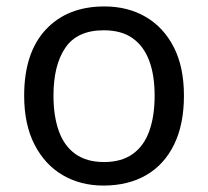

<svg xmlns="http://www.w3.org/2000/svg" viewBox="-20 -566 645 596"><path d="M551 -269Q551 -180 520.5 -117.5Q490 -55 434 -22.5Q378 10 301 10Q230 10 174.5 -22.5Q119 -55 87 -117.5Q55 -180 55 -269Q55 -402 122 -474Q189 -546 304 -546Q377 -546 432.5 -513.5Q488 -481 519.5 -419.5Q551 -358 551 -269ZM146 -269Q146 -206 162.5 -159.5Q179 -113 214 -88Q249 -63 303 -63Q357 -63 392 -88Q427 -113 443.5 -159.5Q460 -206 460 -269Q460 -333 443 -378Q426 -423 391.5 -447.5Q357 -472 302 -472Q220 -472 183 -418Q146 -364 146 -269Z"/></svg>

Font: ltamil15
Style: Book
Weight: 400
Designer: Jelle Bosma - Monotype Design Team
Foundry: Monotype Imaging Inc.
Version: Version 2.003